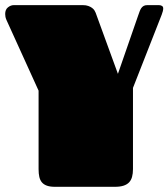

<svg xmlns="http://www.w3.org/2000/svg" viewBox="-20 -721 650 741"><path d="M128.9 -371.1 4.9 -644Q2 -650.9 1 -656.2Q0 -661.6 0 -667Q0 -684.1 10.7 -692.6Q21.5 -701.2 33.2 -701.2H299.8Q312 -701.2 320.8 -698Q329.6 -694.8 335.4 -690.4Q341.3 -686 344.5 -680.9Q347.7 -675.8 349.1 -671.9L435.1 -436L513.2 -661.1Q516.1 -669.4 518.8 -676.8Q521.5 -684.1 525.1 -689.5Q528.8 -694.8 534.2 -698Q539.6 -701.2 548.3 -701.2H593.3Q600.1 -701.2 605 -698.2Q609.9 -695.3 609.9 -688.5Q609.9 -679.2 604 -664.1L493.2 -381.8V-68.4Q493.2 -51.3 489.7 -38.6Q486.3 -25.9 478.3 -17.3Q470.2 -8.8 456.8 -4.4Q443.4 0 422.9 0H192.4Q173.3 0 161.1 -4.4Q148.9 -8.8 141.8 -17.1Q134.8 -25.4 131.8 -38.1Q128.9 -50.8 128.9 -67.9Z"/></svg>

Font: Fascinate
Style: Regular
Weight: 900
Designer: Astigmatic (AOETI)
Foundry: Astigmatic (AOETI)
Version: Version 1.000